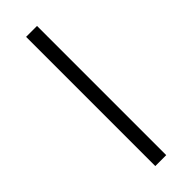

<svg xmlns="http://www.w3.org/2000/svg" viewBox="-241 -729 747 747"><g transform="rotate(-45 133.0 -355.5)"><path d="M163.1 0H103V-710.9H163.1Z"/></g></svg>

Font: Vazir Thin UI
Style: Thin-UI
Weight: 100
Designer: Saber Rastikerdar
Foundry: Saber Rastikerdar
Version: Version 30.0.0